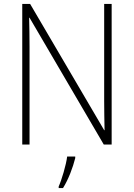

<svg xmlns="http://www.w3.org/2000/svg" viewBox="-20 -734 680 975"><path d="M547 0V-714H509V-221C509 -178 510 -120 511 -73H509L133 -714H93V0H130V-497C130 -553 129 -597 128 -644H130L507 0ZM362 69V61H321C316 103 293 180 278 213V221H300C328 176 350 117 362 69Z"/></svg>

Font: Noto Sans Devanagari UI SemiCondensed ExtraLight
Style: Regular
Weight: 200
Width: 4
Designer: Jelle Bosma - Monotype Design Team
Foundry: Monotype Imaging Inc.
Version: Version 2.004